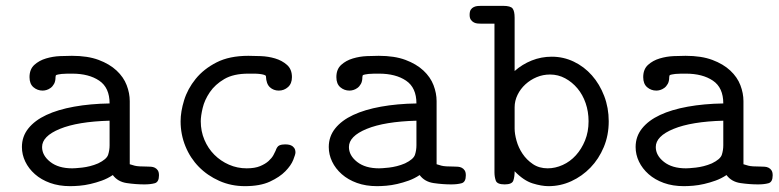

<svg xmlns="http://www.w3.org/2000/svg" viewBox="-20 -631 2665 657"><path d="M55 -128Q55 -164 77 -191.5Q99 -219 138.5 -237.5Q178 -256 233.5 -266Q289 -276 355 -277Q355 -331 319.5 -355Q284 -379 227 -379Q220 -379 211 -379Q202 -379 191 -378Q176 -376 173 -374.5Q170 -373 170 -367Q170 -353 165 -344Q160 -335 153 -330Q146 -325 139 -323Q132 -321 126 -321Q108 -321 94.5 -332.5Q81 -344 81 -367Q81 -394 97.5 -409Q114 -424 137.5 -431Q161 -438 185.5 -439Q210 -440 226 -440Q280 -440 317.5 -426Q355 -412 379 -389.5Q403 -367 413.5 -339.5Q424 -312 424 -285V-69Q430 -67 441 -64Q452 -61 484 -61Q490 -61 497 -60.5Q504 -60 510 -57Q516 -54 520 -48Q524 -42 524 -31Q524 -8 509.5 -4Q495 0 474 0Q445 0 414 -4.5Q383 -9 366 -32Q348 -20 328.5 -13Q309 -6 289.5 -1.5Q270 3 252 4.5Q234 6 220 6Q182 6 151.5 -5Q121 -16 99.5 -35Q78 -54 66.5 -78Q55 -102 55 -128ZM124 -128Q124 -99 152 -77Q180 -55 227 -55Q230 -55 239 -55.5Q248 -56 261 -57.5Q274 -59 288 -62.5Q302 -66 316 -72Q345 -86 350 -101.5Q355 -117 355 -134V-218Q246 -215 185 -190Q124 -165 124 -128Z M598 -216Q598 -249 610 -288Q622 -327 649.5 -361Q677 -395 721 -417.5Q765 -440 830 -440Q847 -440 872.5 -439Q898 -438 921.5 -431Q945 -424 962 -409Q979 -394 979 -367Q979 -345 965.5 -333Q952 -321 934 -321Q916 -321 903.5 -332.5Q891 -344 890 -370Q890 -373 883.5 -375Q877 -377 868 -378Q859 -379 848.5 -379Q838 -379 830 -379Q779 -379 747.5 -360.5Q716 -342 698 -315.5Q680 -289 673.5 -261.5Q667 -234 667 -216Q667 -182 679.5 -152.5Q692 -123 713.5 -101.5Q735 -80 763.5 -67.5Q792 -55 824 -55Q852 -55 870 -62.5Q888 -70 899 -80Q910 -90 915.5 -100Q921 -110 923 -115Q928 -130 936 -133.5Q944 -137 956 -137Q958 -137 964 -136.5Q970 -136 976 -133.5Q982 -131 986.5 -125Q991 -119 991 -109Q991 -103 983.5 -84Q976 -65 956.5 -45Q937 -25 903.5 -9.5Q870 6 818 6Q771 6 730.5 -12Q690 -30 660.5 -60Q631 -90 614.5 -130.5Q598 -171 598 -216Z M1105 -128Q1105 -164 1127 -191.5Q1149 -219 1188.5 -237.5Q1228 -256 1283.5 -266Q1339 -276 1405 -277Q1405 -331 1369.5 -355Q1334 -379 1277 -379Q1270 -379 1261 -379Q1252 -379 1241 -378Q1226 -376 1223 -374.5Q1220 -373 1220 -367Q1220 -353 1215 -344Q1210 -335 1203 -330Q1196 -325 1189 -323Q1182 -321 1176 -321Q1158 -321 1144.5 -332.5Q1131 -344 1131 -367Q1131 -394 1147.5 -409Q1164 -424 1187.5 -431Q1211 -438 1235.5 -439Q1260 -440 1276 -440Q1330 -440 1367.5 -426Q1405 -412 1429 -389.5Q1453 -367 1463.5 -339.5Q1474 -312 1474 -285V-69Q1480 -67 1491 -64Q1502 -61 1534 -61Q1540 -61 1547 -60.5Q1554 -60 1560 -57Q1566 -54 1570 -48Q1574 -42 1574 -31Q1574 -8 1559.5 -4Q1545 0 1524 0Q1495 0 1464 -4.5Q1433 -9 1416 -32Q1398 -20 1378.5 -13Q1359 -6 1339.5 -1.5Q1320 3 1302 4.5Q1284 6 1270 6Q1232 6 1201.5 -5Q1171 -16 1149.5 -35Q1128 -54 1116.5 -78Q1105 -102 1105 -128ZM1174 -128Q1174 -99 1202 -77Q1230 -55 1277 -55Q1280 -55 1289 -55.5Q1298 -56 1311 -57.5Q1324 -59 1338 -62.5Q1352 -66 1366 -72Q1395 -86 1400 -101.5Q1405 -117 1405 -134V-218Q1296 -215 1235 -190Q1174 -165 1174 -128Z M1587 -580Q1587 -592 1591 -598Q1595 -604 1601.5 -607Q1608 -610 1615 -610.5Q1622 -611 1628 -611H1701Q1727 -611 1734 -602Q1741 -593 1741 -570V-388Q1767 -411 1799.5 -424Q1832 -437 1868 -437Q1908 -437 1943.5 -420Q1979 -403 2005.5 -373Q2032 -343 2047.5 -302.5Q2063 -262 2063 -216Q2063 -168 2046 -127.5Q2029 -87 2000.5 -57.5Q1972 -28 1935 -11Q1898 6 1857 6Q1833 6 1802.5 -3.5Q1772 -13 1741 -45Q1741 -26 1736.5 -13Q1732 0 1707 0Q1681 0 1676.5 -13Q1672 -26 1672 -41V-550H1627Q1622 -550 1615 -550.5Q1608 -551 1602 -554Q1596 -557 1591.5 -563Q1587 -569 1587 -580ZM1741 -191Q1741 -173 1747.5 -149.5Q1754 -126 1768 -105Q1782 -84 1803.5 -69.5Q1825 -55 1854 -55Q1880 -55 1905.5 -66.5Q1931 -78 1950.5 -99.5Q1970 -121 1982 -150.5Q1994 -180 1994 -216Q1994 -249 1984 -278Q1974 -307 1956 -328.5Q1938 -350 1914 -363Q1890 -376 1862 -376Q1838 -376 1816.5 -367Q1795 -358 1778 -342.5Q1761 -327 1751 -306.5Q1741 -286 1741 -264Z M2155 -128Q2155 -164 2177 -191.5Q2199 -219 2238.5 -237.5Q2278 -256 2333.5 -266Q2389 -276 2455 -277Q2455 -331 2419.5 -355Q2384 -379 2327 -379Q2320 -379 2311 -379Q2302 -379 2291 -378Q2276 -376 2273 -374.5Q2270 -373 2270 -367Q2270 -353 2265 -344Q2260 -335 2253 -330Q2246 -325 2239 -323Q2232 -321 2226 -321Q2208 -321 2194.5 -332.5Q2181 -344 2181 -367Q2181 -394 2197.5 -409Q2214 -424 2237.5 -431Q2261 -438 2285.5 -439Q2310 -440 2326 -440Q2380 -440 2417.5 -426Q2455 -412 2479 -389.5Q2503 -367 2513.5 -339.5Q2524 -312 2524 -285V-69Q2530 -67 2541 -64Q2552 -61 2584 -61Q2590 -61 2597 -60.5Q2604 -60 2610 -57Q2616 -54 2620 -48Q2624 -42 2624 -31Q2624 -8 2609.5 -4Q2595 0 2574 0Q2545 0 2514 -4.5Q2483 -9 2466 -32Q2448 -20 2428.5 -13Q2409 -6 2389.5 -1.5Q2370 3 2352 4.5Q2334 6 2320 6Q2282 6 2251.5 -5Q2221 -16 2199.5 -35Q2178 -54 2166.5 -78Q2155 -102 2155 -128ZM2224 -128Q2224 -99 2252 -77Q2280 -55 2327 -55Q2330 -55 2339 -55.5Q2348 -56 2361 -57.5Q2374 -59 2388 -62.5Q2402 -66 2416 -72Q2445 -86 2450 -101.5Q2455 -117 2455 -134V-218Q2346 -215 2285 -190Q2224 -165 2224 -128Z"/></svg>

Font: CMU Typewriter Custom
Style: Regular
Weight: 500
Monospace: yes
Version: Version 0.7.0